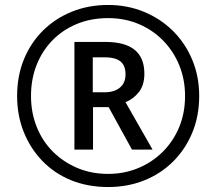

<svg xmlns="http://www.w3.org/2000/svg" viewBox="-20 -744 871 774"><path d="M280 -141V-575H404Q484 -575 523 -543Q562 -511 562 -447Q562 -401 540 -373Q518 -345 486 -332L595 -141H512L418 -312H355V-141ZM402 -372Q441 -372 463.5 -391Q486 -410 486 -444Q486 -480 465.5 -496.5Q445 -513 401 -513H354V-372ZM416 10Q334 10 266.5 -17.5Q199 -45 150.5 -95.5Q102 -146 75.5 -212.5Q49 -279 49 -357Q49 -438 76.5 -505Q104 -572 153.5 -621Q203 -670 270 -697Q337 -724 416 -724Q493 -724 560 -696.5Q627 -669 677 -619.5Q727 -570 755 -503Q783 -436 783 -357Q783 -277 755.5 -210Q728 -143 678.5 -93.5Q629 -44 562 -17Q495 10 416 10ZM416 -43Q481 -43 537.5 -66.5Q594 -90 636.5 -132.5Q679 -175 702.5 -232Q726 -289 726 -357Q726 -423 703 -480Q680 -537 638 -580Q596 -623 539.5 -647Q483 -671 416 -671Q347 -671 290 -647.5Q233 -624 191.5 -581.5Q150 -539 127.5 -482Q105 -425 105 -357Q105 -290 128 -232.5Q151 -175 193 -133Q235 -91 291.5 -67Q348 -43 416 -43Z"/></svg>

Font: Noto Sans Arabic SemiCondensed
Style: Regular
Weight: 400
Width: 4
Designer: Monotype Design Team, Nadine Chahine, Nizar Qandah and Khaled Hosny
Foundry: Monotype Imaging Inc.
Version: Version 2.012